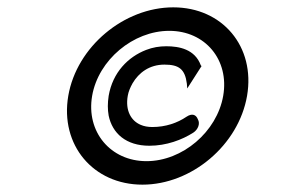

<svg xmlns="http://www.w3.org/2000/svg" viewBox="-20 -487 781 523"><path d="M519 -162C514 -175 503 -179 488 -169C463 -152 431 -141 395 -141C383 -141 372 -143 363 -147C337 -158 321 -186 328 -226C330 -238 335 -249 341 -260C358 -289 387 -311 428 -311C467 -311 484 -299 489 -259L490 -246L529 -307L527 -309C511 -353 468 -361 433 -361C414 -361 396 -358 378 -351C329 -332 287 -290 276 -226C273 -206 273 -189 276 -172C286 -124 323 -90 387 -90C433 -90 476 -106 507 -126C519 -134 526 -150 519 -162ZM231 -226C248 -324 343 -403 441 -403C539 -403 605 -324 588 -226C571 -128 477 -48 379 -48C281 -48 214 -128 231 -226ZM166 -226C143 -92 234 16 368 16C502 16 630 -92 653 -226C676 -360 586 -467 452 -467C318 -467 189 -360 166 -226Z"/></svg>

Font: Charger Monospace
Style: Regular
Weight: 400
Designer: Jasper
Foundry: Cannot Into Space Fonts
Version: Version 0.980